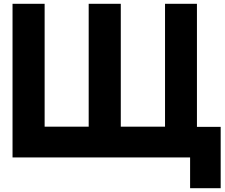

<svg xmlns="http://www.w3.org/2000/svg" viewBox="-20 -829 1185 1011"><path d="M1017 -161H1142V162H981V0H46V-809H215V-162H447V-809H616V-162H849V-809H1017Z"/></svg>

Font: Neutral Face
Style: Bold
Weight: 700
Designer: Vadym Aksieiev
Version: Version 1.039;Fontself Maker 3.5.7